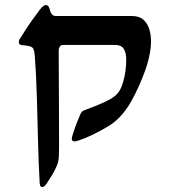

<svg xmlns="http://www.w3.org/2000/svg" viewBox="-20 -548 677 768"><path d="M148.9 200.2Q144.5 200.2 142.1 197Q139.6 193.8 138.7 183.1Q134.3 105.5 132.1 16.6Q129.9 -72.3 127.4 -160.9Q125 -249.5 119.1 -325.7Q117.7 -342.8 113.8 -351.8Q109.9 -360.8 97.2 -363.3Q82 -366.7 68.6 -367.4Q55.2 -368.2 55.2 -379.9Q55.2 -385.7 59.1 -392.1Q63 -398.4 68.4 -406.7Q86.9 -437 106.7 -464.8Q126.5 -492.7 140.1 -510.3Q154.3 -527.8 163.1 -527.8Q170.9 -527.8 174.3 -521.7Q177.7 -515.6 179.7 -507.8Q181.6 -498.5 187.3 -491.2Q192.9 -483.9 204.1 -483.9H507.8Q537.1 -483.9 553.7 -469Q570.3 -454.1 577.1 -431.2Q584 -408.2 584 -383.3Q584 -354.5 576.7 -321.3Q569.3 -288.1 556.6 -254.9Q545.9 -226.6 533.9 -200.2Q522 -173.8 506.8 -146Q474.1 -86.9 428.7 -53.2Q420.9 -47.4 397.9 -34.2Q375 -21 347.7 -7.8Q320.3 5.4 299.3 12.2Q293 14.2 287.6 15.9Q282.2 17.6 278.3 17.6Q267.1 17.6 267.1 6.8Q267.1 1.5 273.2 -17.3Q279.3 -36.1 287.4 -56.9Q295.4 -77.6 300.3 -88.4Q304.2 -98.1 308.8 -102.1Q313.5 -106 321.3 -108.4Q341.3 -115.7 369.1 -127Q397 -138.2 420.9 -151.4Q441.4 -162.6 452.6 -177.2Q463.9 -191.9 471.7 -217.3Q479.5 -243.2 482.2 -266.4Q484.9 -289.6 484.9 -310.5Q484.9 -336.9 475.1 -352.5Q465.3 -368.2 440.4 -368.2H232.9Q223.6 -368.2 219.2 -361.6Q214.8 -355 214.8 -346.7Q214.8 -284.2 215.6 -182.1Q216.3 -80.1 216.3 43Q216.3 56.6 215.3 77.9Q214.4 99.1 207.5 114.7Q199.2 134.3 188.5 151.9Q177.7 169.4 166.5 186.5Q157.2 200.2 148.9 200.2Z"/></svg>

Font: David Libre Medium
Style: Regular
Weight: 500
Designer: Ismar David, J. Victor Gaultney, Annie Olsen and Meir Sadan
Foundry: Monotype Imaging Inc. & SIL International
Version: Version 1.100; ttfautohint (v1.8.4.7-5d5b)